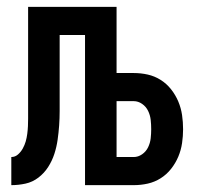

<svg xmlns="http://www.w3.org/2000/svg" viewBox="-20 -540 588 560"><path d="M13 0V-82Q24 -82 32.5 -89.5Q41 -97 46.5 -107Q52 -117 55 -127.5Q58 -138 59.5 -149.5Q61 -161 61.5 -172Q62 -183 62 -194V-520H320V-327H370Q391 -327 411 -322.5Q431 -318 448.5 -307Q466 -296 479 -279.5Q492 -263 500 -244Q508 -225 511 -204.5Q514 -184 514 -163Q514 -143 511 -122.5Q508 -102 500 -83Q492 -64 479 -47.5Q466 -31 448.5 -20Q431 -9 411 -4.5Q391 0 370 0H228V-438H154V-259Q154 -238 154 -216.5Q154 -195 152.5 -174Q151 -153 148 -132Q145 -111 138.5 -91Q132 -71 120.5 -53Q109 -35 92 -22Q75 -9 54.5 -4.5Q34 0 13 0ZM320 -82H370Q383 -82 394.5 -90Q406 -98 412 -110.5Q418 -123 419.5 -136.5Q421 -150 421 -163Q421 -177 419.5 -190.5Q418 -204 412 -216.5Q406 -229 394.5 -237Q383 -245 370 -245H320Z"/></svg>

Font: Iosevka Semi-Condensed Medium
Style: Regular
Weight: 500
Monospace: yes
Designer: Belleve Invis
Foundry: Belleve Invis
Version: Version 27.3.5